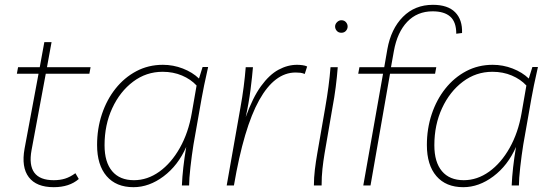

<svg xmlns="http://www.w3.org/2000/svg" viewBox="-20 -770 2289 797"><path d="M203 7Q131 7 99.5 -34.5Q68 -76 82 -153L140 -464H50L55 -491H145L164 -595H194L175 -491H356L351 -464H170L111 -147Q88 -22 203 -22Q229 -22 250 -28.5Q271 -35 293 -51L307 -27Q268 7 203 7Z M534 7Q462 7 422.5 -39Q383 -85 383 -168Q383 -236 403 -296Q423 -356 459.5 -402Q496 -448 546 -474.5Q596 -501 656 -501Q699 -501 739 -485.5Q779 -470 806 -444L821 -492H844Q834 -449 827.5 -416.5Q821 -384 817 -362L783 -169Q776 -125 770.5 -76Q765 -27 765 0H735Q738 -71 753 -160Q719 -83 659 -38Q599 7 534 7ZM536 -22Q592 -22 641.5 -57.5Q691 -93 726.5 -156Q762 -219 776 -300L796 -415Q772 -441 735.5 -456.5Q699 -472 655 -472Q587 -472 532.5 -431Q478 -390 446 -321Q414 -252 414 -167Q414 -97 445.5 -59.5Q477 -22 536 -22Z M1245 -463Q1235 -467 1226.5 -468Q1218 -469 1207 -469Q1120 -469 1056 -354.5Q992 -240 951 0H921L978 -323Q986 -367 991.5 -409.5Q997 -452 1000 -491H1030Q1027 -453 1020 -398Q1013 -343 1000 -284Q1029 -365 1063.5 -412.5Q1098 -460 1136 -480.5Q1174 -501 1213 -501Q1223 -501 1235 -499.5Q1247 -498 1255 -494Z M1283 0Q1283 -32 1287 -65.5Q1291 -99 1297 -133L1330 -323Q1338 -369 1343.5 -410.5Q1349 -452 1352 -491H1382Q1379 -451 1373.5 -408Q1368 -365 1360 -323L1327 -131Q1322 -101 1318.5 -69Q1315 -37 1315 0ZM1397 -634Q1385 -634 1378 -642Q1371 -650 1371 -660Q1371 -670 1379 -678Q1387 -686 1397 -686Q1409 -686 1416 -678Q1423 -670 1423 -660Q1423 -650 1416 -642Q1409 -634 1397 -634Z M1488 0 1570 -464H1467L1472 -491H1575L1588 -566Q1603 -650 1652.5 -700Q1702 -750 1777 -750Q1839 -750 1869.5 -719Q1900 -688 1898 -633L1874 -630Q1874 -679 1849 -701Q1824 -723 1776 -723Q1712 -723 1670.5 -679.5Q1629 -636 1615 -558L1603 -491H1791L1786 -464H1599L1518 0Z M1903 7Q1831 7 1791.5 -39Q1752 -85 1752 -168Q1752 -236 1772 -296Q1792 -356 1828.5 -402Q1865 -448 1915 -474.5Q1965 -501 2025 -501Q2068 -501 2108 -485.5Q2148 -470 2175 -444L2190 -492H2213Q2203 -449 2196.5 -416.5Q2190 -384 2186 -362L2152 -169Q2145 -125 2139.5 -76Q2134 -27 2134 0H2104Q2107 -71 2122 -160Q2088 -83 2028 -38Q1968 7 1903 7ZM1905 -22Q1961 -22 2010.5 -57.5Q2060 -93 2095.5 -156Q2131 -219 2145 -300L2165 -415Q2141 -441 2104.5 -456.5Q2068 -472 2024 -472Q1956 -472 1901.5 -431Q1847 -390 1815 -321Q1783 -252 1783 -167Q1783 -97 1814.5 -59.5Q1846 -22 1905 -22Z"/></svg>

Font: Livvic Thin
Style: Italic
Weight: 250
Italic angle: -10°
Designer: Jacques Le Bailly, Baron von Fonthausen
Version: Version 1.001; ttfautohint (v1.8.2)